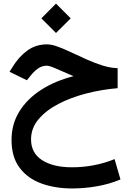

<svg xmlns="http://www.w3.org/2000/svg" viewBox="-20 -706 725 1063"><path d="M290 -686 371.6 -604.5 290 -523.4 209 -604.5ZM631.3 -328.6V-217.8Q543 -210.4 457.8 -188.5Q372.6 -166.5 303.5 -130.6Q234.4 -94.7 193.1 -45.4Q151.9 3.9 151.9 65.4Q151.9 141.6 213.4 180.9Q274.9 220.2 378.9 220.2Q442.9 220.2 503.4 208Q564 195.8 614.3 174.8L647 287.6Q586.4 313 517.3 325.2Q448.2 337.4 379.4 337.4Q285.2 337.4 209.2 309.8Q133.3 282.2 88.6 222.9Q43.9 163.6 43.9 68.8Q43.9 -20 87.9 -90.1Q131.8 -160.2 209.2 -209.5Q286.6 -258.8 387.2 -284.2Q335.9 -305.7 295.2 -324Q254.4 -342.3 239.7 -342.3Q211.9 -342.3 189.7 -326.2Q167.5 -310.1 150.4 -288.1L128.9 -261.7L32.7 -308.6L49.3 -335Q84 -391.6 131.1 -426Q178.2 -460.4 240.2 -460.4Q266.1 -460.4 301.3 -447.3Q336.4 -434.1 377.4 -414.8Q418.5 -395.5 461.9 -376Q505.4 -356.4 548.6 -343Q591.8 -329.6 631.3 -328.6Z"/></svg>

Font: Vazirmatn FD SemiBold
Style: Regular
Weight: 600
Designer: Saber Rastikerdar
Foundry: Saber Rastikerdar
Version: Version 33.001